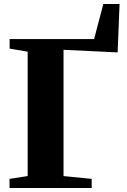

<svg xmlns="http://www.w3.org/2000/svg" viewBox="-20 -938 635 958"><path d="M27.5 0V-45.5L118 -59.5V-680L28 -695.5V-743H449.5L495.5 -918H576.5L567 -676.5L297 -689.5V-59.5L437.5 -45.5V0Z"/></svg>

Font: Merriweather 72pt Black
Style: Regular
Weight: 900
Version: Version 2.100